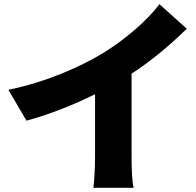

<svg xmlns="http://www.w3.org/2000/svg" viewBox="-20 -843 936 915"><path d="M607 -492C703 -554 790 -628 870 -706L740 -823C683 -747 580 -658 479 -595C367 -525 199 -452 20 -415L106 -268C215 -297 332 -344 433 -394V-93C433 -45 429 25 425 52H617C609 24 607 -45 607 -93Z"/></svg>

Font: GenEiGothic-pro-Heavy
Style: Bold
Weight: 900
Designer: Ryoko NISHIZUKA (kana & ideographs); Paul D. Hunt (Latin, Greek & Cyrillic); Wenlong ZHANG (bopomofo); Sandoll Communica
Foundry: Adobe Systems Incorporated; o_tamon
Version: Version 1.000.140830